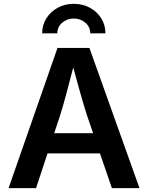

<svg xmlns="http://www.w3.org/2000/svg" viewBox="-20 -976 768 996"><path d="M24.4 0 278.3 -727.5H443.8L703.6 0H560.5L498.5 -180.2H226.6L167 0ZM261.2 -285.2H462.9L431.2 -377.9Q415 -428.2 397.7 -489.3Q380.4 -550.3 359.9 -626Q340.3 -549.8 323.7 -488Q307.1 -426.3 292 -377.9ZM362.8 -956.1Q409.7 -956.1 447 -935.5Q484.4 -915 505.6 -880.4Q526.9 -845.7 526.9 -803.2H448.2Q448.2 -836.4 422.9 -858.2Q397.5 -879.9 362.8 -879.9Q328.1 -879.9 302.7 -858.2Q277.3 -836.4 277.3 -803.2H198.7Q198.7 -845.7 220.2 -880.4Q241.7 -915 278.8 -935.5Q315.9 -956.1 362.8 -956.1Z"/></svg>

Font: Inter SemiBold
Style: Regular
Weight: 600
Designer: Rasmus Andersson
Foundry: rsms
Version: Version 4.001;git-9221beed3